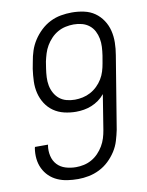

<svg xmlns="http://www.w3.org/2000/svg" viewBox="-85 -804 669 873"><g transform="rotate(-10 250.0 -367.5)"><path d="M205 8Q180 8 156 4.5Q132 1 110.5 -8.5Q89 -18 72.5 -34Q56 -50 46 -71Q36 -92 33.5 -116Q31 -140 35 -165Q36 -166 36 -167.5Q36 -169 36 -170H97Q97 -169 96.5 -168Q96 -167 96 -167Q92 -142 97.5 -118Q103 -94 118.5 -77.5Q134 -61 157 -54Q180 -47 205 -47Q223 -47 241.5 -51Q260 -55 277 -64.5Q294 -74 308 -88.5Q322 -103 332 -120Q342 -137 347.5 -155Q353 -173 356 -191L382 -353Q370 -338 354 -326.5Q338 -315 320.5 -308Q303 -301 285 -298Q267 -295 249 -295Q221 -295 194 -301.5Q167 -308 145.5 -323Q124 -338 109.5 -360.5Q95 -383 88.5 -409.5Q82 -436 83 -464Q84 -492 88 -521L94 -553Q98 -578 106 -602.5Q114 -627 128.5 -649.5Q143 -672 163 -691Q183 -710 207 -722Q231 -734 256.5 -738.5Q282 -743 307 -743Q336 -743 363.5 -737Q391 -731 412.5 -716Q434 -701 449 -678.5Q464 -656 470.5 -629.5Q477 -603 476.5 -574.5Q476 -546 471 -517L416 -182Q411 -158 403.5 -133Q396 -108 381.5 -85.5Q367 -63 347.5 -44.5Q328 -26 304 -14Q280 -2 254.5 3Q229 8 205 8ZM253 -350Q271 -350 289.5 -354Q308 -358 325 -367Q342 -376 356.5 -390Q371 -404 381 -420.5Q391 -437 396.5 -455Q402 -473 405 -491L411 -526Q414 -546 415 -565.5Q416 -585 412.5 -603.5Q409 -622 400.5 -638.5Q392 -655 377.5 -666.5Q363 -678 344.5 -683Q326 -688 306 -688Q288 -688 269 -684Q250 -680 233 -670.5Q216 -661 202 -646.5Q188 -632 178 -615Q168 -598 162.5 -580Q157 -562 153 -544L148 -512Q145 -492 144 -472.5Q143 -453 146.5 -434.5Q150 -416 159 -399.5Q168 -383 182 -371.5Q196 -360 214.5 -355Q233 -350 253 -350Z"/></g></svg>

Font: Iosevka SS04 Light
Style: Italic
Weight: 300
Italic angle: -9°
Monospace: yes
Designer: Belleve Invis
Foundry: Belleve Invis
Version: Version 19.0.0; ttfautohint (v1.8.4)